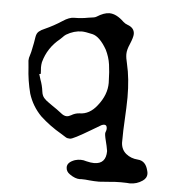

<svg xmlns="http://www.w3.org/2000/svg" viewBox="-50 -511 685 760"><g transform="rotate(5 293.0 -131.0)"><path d="M371.6 202.6Q352.1 202.6 332.5 200.7Q316.9 198.7 301.3 198.7L294.4 199.2Q275.9 199.2 254.4 184.1Q238.8 173.8 238.8 156.7Q238.8 136.7 269 126Q280.8 122.6 291.5 122.6Q303.2 122.6 314.5 126.5Q332.5 130.9 345.2 130.9Q392.6 130.9 392.6 79.1Q392.6 76.2 388.7 58.6Q378.9 21 378.9 11.2Q378.9 6.8 381.1 1.7Q383.3 -3.4 383.3 -9.3Q383.3 -23.9 372.6 -23.9Q367.7 -23.9 361.3 -21L321.8 2.4Q253.9 43 242.2 43Q231 43 225.1 39.1L205.6 26.9Q159.7 0.5 121.6 -34.7Q85.4 -71.3 69.8 -120.6Q56.6 -170.9 53.7 -224.6L51.3 -250.5Q51.3 -261.2 55.7 -272.9Q58.1 -279.3 59.3 -285.6Q60.5 -292 62 -298.3Q67.4 -322.3 70.8 -346.2Q73.2 -361.3 82.3 -368.7Q91.3 -376 103.5 -380.9Q139.6 -397 172.4 -418.5Q197.3 -435.1 216.8 -435.1H219.2Q246.1 -435.1 272.9 -440.4L293.9 -443.4Q299.8 -444.3 304.7 -447.3Q333 -465.3 354.5 -465.3Q382.3 -465.3 412.6 -436Q419.9 -429.2 429.7 -425.8Q457.5 -416 457.5 -391.6Q457.5 -378.9 445.8 -351.1Q435.1 -327.1 435.1 -310.1Q435.1 -294.9 440.9 -272Q454.6 -214.4 454.6 -139.2Q454.1 -97.7 451.7 -56.6Q448.7 -7.8 448.7 41Q450.2 68.4 469.5 84.2Q488.8 100.1 516.6 102.1Q547.9 104 557.1 141.1Q559.6 148.4 559.6 155.8Q559.6 171.9 543.5 183.1Q521 198.7 493.2 198.7Q487.3 198.7 480.5 197.8Q469.2 197.3 457.5 197.3Q434.6 197.3 411.6 199.7Q391.6 201.7 371.6 202.6ZM220.7 -44.4Q229 -44.4 238.3 -49.8Q253.4 -59.1 270.5 -60.1Q310.5 -60.1 340.3 -98.6Q375.5 -142.6 375.5 -189.9L375 -201.7Q374.5 -232.9 370.4 -262.7Q366.2 -292.5 352.1 -320.8Q323.7 -370.1 294.4 -377Q265.1 -383.8 252.4 -383.8Q220.7 -383.8 190.4 -365.7Q183.1 -360.8 177.2 -354Q173.3 -349.6 168.5 -345.7Q120.6 -307.1 105 -249Q103 -238.8 103 -228Q103 -222.7 103.8 -216.3Q104.5 -210 104.5 -202.6L98.6 -201.2L105 -180.2Q113.8 -157.2 116.7 -133.3Q118.7 -117.2 127 -107.9Q135.3 -98.6 146.5 -91.3L161.6 -80.6Q179.7 -68.8 196.3 -55.7Q209.5 -44.4 220.7 -44.4Z"/></g></svg>

Font: X Typewriter
Style: Regular
Weight: 400
Monospace: yes
Designer: GGBot
Version: 0.50